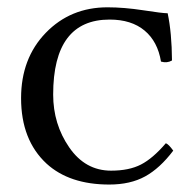

<svg xmlns="http://www.w3.org/2000/svg" viewBox="-20 -490 532 520"><path d="M275.9 9.8Q168 9.8 106 -46.9Q37.1 -110.8 37.1 -224.1Q37.1 -332 104 -401.1Q170.9 -470.2 271 -470.2Q315.9 -470.2 367.9 -462.2Q419.9 -454.1 434.1 -454.1Q445.3 -400.9 445.8 -326.2Q432.6 -318.4 416 -323.2Q407.2 -377.4 371.6 -407.2Q335.9 -437 276.9 -437Q124 -437 124 -233.9Q124 -153.8 167.5 -90.8Q210.9 -27.8 280.8 -27.8Q329.6 -27.8 361.8 -44.4Q394 -61 429.2 -102.1Q437 -99.1 449.2 -82Q413.1 -34.2 373 -12.2Q333 9.8 275.9 9.8Z"/></svg>

Font: Linux Libertine Capitals
Style: Small Caps
Weight: 400
Designer: Philipp H. Poll
Foundry: Philipp H. Poll
Version: Version 5.1.3